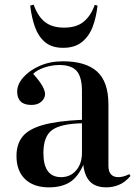

<svg xmlns="http://www.w3.org/2000/svg" viewBox="-20 -793 582 827"><path d="M191 14Q125 14 88 -21.5Q51 -57 51 -121Q51 -172 77 -204.5Q103 -237 164.5 -254.5Q226 -272 333 -277V-401Q333 -461 310.5 -487Q288 -513 236 -513Q204 -513 172 -502.5Q140 -492 123 -475Q153 -441 163.5 -421Q174 -401 174 -388Q174 -370 158.5 -355.5Q143 -341 115 -341Q84 -341 69 -356Q54 -371 54 -398Q54 -430 80.5 -460Q107 -490 151.5 -509.5Q196 -529 251 -529Q349 -529 398 -485Q447 -441 447 -343V-80Q447 -53 458.5 -41.5Q470 -30 489 -30Q512 -30 537 -43L542 -35Q518 -7 491.5 3.5Q465 14 439 14Q392 14 368 -10.5Q344 -35 339 -83Q315 -29 279.5 -7.5Q244 14 191 14ZM243 -30Q283 -30 308 -59Q333 -88 333 -135V-262Q242 -260 204.5 -233Q167 -206 167 -134Q167 -30 243 -30ZM252 -587Q203 -587 174 -611.5Q145 -636 130.5 -677Q116 -718 110 -769L125 -773Q143 -722 174 -698Q205 -674 256 -674Q310 -674 341 -700Q372 -726 388 -772L400 -769Q395 -720 379.5 -678.5Q364 -637 333 -612Q302 -587 252 -587Z"/></svg>

Font: Literata 72pt Medium
Style: Regular
Weight: 500
Designer: Latin by Veronika Burian and Jose Scaglione. Greek by Irene Vlachou. Cyrillic by Vera Evstafieva.
Foundry: TypeTogether
Version: Version 3.002